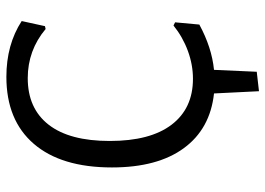

<svg xmlns="http://www.w3.org/2000/svg" viewBox="-135 -551 832 602"><g transform="rotate(-90 281.0 -250.0)"><path d="M502 -122 512 -117 505 -41Q433 -2 363 5L357 139L296 146L289 5Q178 -7 117.5 -89.5Q57 -172 57 -315Q57 -474 131 -560Q205 -646 341 -646Q442 -646 516 -598L500 -525L491 -523Q424 -579 337 -579Q242 -579 191 -513.5Q140 -448 140 -322Q140 -195 191 -128Q242 -61 335 -61Q379 -61 422.5 -77Q466 -93 502 -122Z"/></g></svg>

Font: Alegreya Sans
Style: Regular
Weight: 400
Designer: Juan Pablo del Peral
Foundry: Huerta Tipografica
Version: Version 2.008; ttfautohint (v1.6)